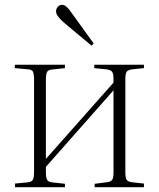

<svg xmlns="http://www.w3.org/2000/svg" viewBox="-20 -775 657 795"><path d="M42 0V-15L95 -20Q111 -22 116 -30.5Q121 -39 121 -65V-443Q121 -469 116.5 -478Q112 -487 96 -488L41 -493L42 -507H249V-493L195 -487Q180 -486 175 -477Q170 -468 170 -444V-117L450 -433V-446Q450 -469 444.5 -477.5Q439 -486 419 -488L370 -493L371 -507H576V-493L529 -488Q510 -486 504.5 -478Q499 -470 499 -447V-61Q499 -39 504.5 -30.5Q510 -22 529 -20L576 -15V0H372V-14L419 -20Q439 -22 444.5 -30.5Q450 -39 450 -62V-401L170 -84V-63Q170 -39 175 -30.5Q180 -22 195 -20L249 -14V0ZM359 -586 244 -682Q227 -697 219.5 -708Q212 -719 212 -728Q212 -735 215.5 -741.5Q219 -748 224.5 -751.5Q230 -755 237 -755Q245 -755 253 -749Q261 -743 269 -732L368 -595Z"/></svg>

Font: Literata 60pt ExtraLight
Style: Regular
Weight: 250
Designer: Latin by Veronika Burian and Jose Scaglione. Greek by Irene Vlachou. Cyrillic by Vera Evstafieva.
Foundry: TypeTogether
Version: Version 3.103;gftools[0.9.29]